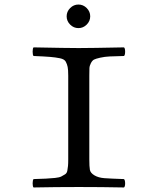

<svg xmlns="http://www.w3.org/2000/svg" viewBox="-20 -825 680 847"><path d="M289.5 -716.5Q274 -732 274 -753Q274 -774 289.5 -789.5Q305 -805 326 -805Q347 -805 362.5 -789.5Q378 -774 378 -753Q378 -732 362.5 -716.5Q347 -701 326 -701Q305 -701 289.5 -716.5ZM374 -122Q374 -90 376.5 -76Q379 -62 396.5 -51.5Q414 -41 440.5 -39Q467 -37 527 -35Q532 -30 532 -16Q532 -2 527 2Q427 0 328 0Q226 0 128 2Q124 -2 124 -16Q124 -30 128 -35Q163 -36 183 -37Q203 -38 222.5 -40Q242 -42 250.5 -46.5Q259 -51 267 -56Q275 -61 277 -72Q279 -83 280 -93Q281 -103 281 -122V-491Q281 -517 278.5 -529.5Q276 -542 270 -553Q264 -564 244.5 -568Q225 -572 201 -574Q177 -576 128 -578Q124 -582 124 -597Q124 -612 128 -616Q278 -613 327 -613Q380 -613 527 -616Q532 -612 532 -597Q532 -582 527 -578Q486 -577 464 -576Q442 -575 422 -570.5Q402 -566 394.5 -562Q387 -558 381 -546.5Q375 -535 374.5 -524Q374 -513 374 -491Z"/></svg>

Font: Libertinus Mono
Style: Regular
Weight: 400
Designer: Philipp H. Poll
Foundry: Khaled Hosny
Version: Version 6.7